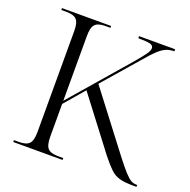

<svg xmlns="http://www.w3.org/2000/svg" viewBox="-127 -838 953 962"><g transform="rotate(20 350.0 -357.0)"><path d="M43 0V-10H70Q109 -10 124.5 -26.5Q140 -43 140 -89V-627Q140 -672 124.5 -688Q109 -704 70 -704H43V-714H305V-704H278Q239 -704 223.5 -687.5Q208 -671 208 -625V-280L479 -593Q510 -630 522.5 -648Q535 -666 535 -679Q535 -694 515.5 -698.5Q496 -703 454 -703V-714H646V-703Q623 -703 604 -695.5Q585 -688 563 -668Q541 -648 509 -610L344 -420L577 -115Q611 -71 631.5 -48.5Q652 -26 666 -18Q680 -10 697 -10H700V0H683Q637 0 609.5 -7.5Q582 -15 560 -36Q538 -57 507 -96L299 -369L208 -263V-89Q208 -43 223.5 -26.5Q239 -10 278 -10H306V0Z"/></g></svg>

Font: Noto Serif Display Light
Style: Regular
Weight: 300
Designer: Monotype Design Team
Foundry: Monotype Imaging Inc.
Version: Version 2.009